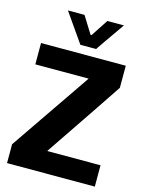

<svg xmlns="http://www.w3.org/2000/svg" viewBox="-123 -901 731 974"><g transform="rotate(15 242.0 -414.0)"><path d="M466 -633V-517Q383 -392 193 -112H473V0H12V-99Q103 -233 301 -521H21V-633ZM299 -676H216L110 -828H197L253 -738H258L317 -828H404Q378 -790 330 -722L315 -700Q304 -685 299 -676Z"/></g></svg>

Font: Tajawal ExtraBold
Style: Regular
Weight: 800
Designer: Boutros Fonts
Foundry: Created by Boutros International 2017
Version: Version 1.700